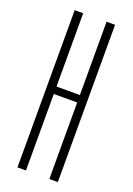

<svg xmlns="http://www.w3.org/2000/svg" viewBox="-143 -795 586 849"><g transform="rotate(20 150.0 -370.0)"><path d="M55 -740H95V-395H205V-740H245V0H205V-360H95V0H55Z"/></g></svg>

Font: Exetegue Light
Style: Regular
Weight: 300
Designer: Fábio Duarte Martins
Foundry: Fábio Duarte Martins
Version: Version 0.001